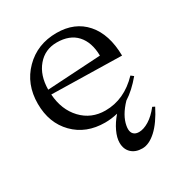

<svg xmlns="http://www.w3.org/2000/svg" viewBox="-151 -533 788 839"><g transform="rotate(-30 243.0 -113.5)"><path d="M368.2 -245.1Q367.2 -313 332.5 -351.1Q297.9 -389.2 232.9 -389.2Q173.3 -389.2 136 -345Q98.6 -300.8 98.1 -229ZM27.8 -198.2Q27.8 -296.9 91.8 -361.3Q155.8 -425.8 252.9 -425.8Q344.7 -425.8 397.7 -365.5Q450.7 -305.2 452.1 -196.8L99.1 -204.1Q104.5 -124.5 151.6 -74.7Q198.7 -24.9 270 -24.9Q365.2 -24.9 439.9 -103L453.1 -92.8Q412.1 -43.5 370.1 -17.1Q323.7 31.2 315.4 78.1Q308.1 117.2 334 127.4Q341.3 129.9 350.1 129.9Q373 129.9 400.4 113.3Q427.7 96.7 454.1 63L465.8 68.8Q433.1 133.3 397 166.3Q360.8 199.2 327.1 199.2Q292.5 199.2 272.2 179.9Q252 160.6 252 127.9Q252 103 266.4 72.3Q280.8 41.5 306.2 12.2Q273.9 20 242.2 20Q147 20 87.4 -40.5Q27.8 -101.1 27.8 -198.2Z"/></g></svg>

Font: Halibut
Style: Regular
Weight: 400
Designer: Matteo Maggi
Foundry: Collletttivo
Version: Version 3.080 | FøM Fix